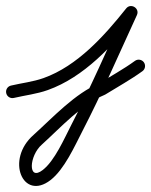

<svg xmlns="http://www.w3.org/2000/svg" viewBox="-42 -295 499 634"><path d="M3.8 28.4C41.3 19.6 79 15.5 115.8 2.4C235.6 -40.3 330.4 -144.2 407.4 -240.9C415.1 -250.5 408.8 -261.6 399.3 -267.4C389.8 -273.3 377 -273.9 371.9 -262.8C313.5 -135.4 257.6 -6.6 193.2 117.9C170.7 161.5 138.8 235.7 99.1 266.4C49.2 305.1 53.6 219.2 96.7 181.9C96.7 181.9 96.8 181.8 96.9 181.7C97 181.7 97.1 181.6 97.1 181.6C158.9 125.7 226.2 50.6 303.1 18.4C303.2 18.3 303.9 18 304.6 17.6C305.3 17.2 306 16.9 306.1 16.9C346.7 -8.3 389.7 -31.9 428.4 -60C437.7 -66.8 439.8 -80 433 -89.4C426.2 -98.7 413 -100.8 403.6 -94C365.9 -66.5 323.7 -43.5 283.9 -18.9C283.9 -18.8 284.7 -19.2 285.4 -19.6C286.2 -20 286.9 -20.4 286.9 -20.4C205 14 134.6 91.1 68.9 150.4C68.9 150.4 69 150.3 69.1 150.3C69.2 150.2 69.3 150.1 69.3 150.1C-25.1 231.8 33.6 370.3 124.9 299.6C170.6 264.2 204.6 187.4 230.5 137.2C295.2 12 351.4 -117.3 410.1 -245.2C415.2 -256.4 410.2 -266.7 401.9 -271.8C393.7 -276.8 382.2 -276.7 374.6 -267.1C302.9 -177 213.6 -77 101.8 -37.2C66.5 -24.7 30.2 -20.9 -5.8 -12.4C-17.1 -9.8 -24.1 1.5 -21.4 12.8C-18.8 24.1 -7.5 31.1 3.8 28.4Z"/></svg>

Font: FRB American Cursive Guidelines Arrows Medium
Style: Italic
Weight: 500
Italic angle: -25°
Version: Version 2.0;Modular Font Editor K font №1